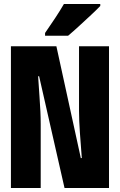

<svg xmlns="http://www.w3.org/2000/svg" viewBox="-20 -947 603 967"><path d="M35 0V-714H264L387 -151H392Q387 -215 382.5 -277.5Q378 -340 378 -389V-714H529V0H305L177 -563H172Q176 -501 179 -459Q182 -417 183.5 -385.5Q185 -354 185 -321V0ZM207 -781Q232 -817 257.5 -855.5Q283 -894 302 -927H485V-917Q468 -899 439 -872Q410 -845 379 -816.5Q348 -788 323 -767H207Z"/></svg>

Font: Noto Sans Mono SemiCondensed Black
Style: Regular
Weight: 900
Width: 4
Designer: Monotype Design Team
Foundry: Monotype Imaging Inc.
Version: Version 2.014; ttfautohint (v1.8.4.7-5d5b)